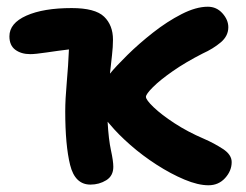

<svg xmlns="http://www.w3.org/2000/svg" viewBox="-20 -539 733 571"><path d="M249 10Q203 10 188.5 -48.5Q174 -107 174 -208Q174 -243 178.5 -293.5Q183 -344 185 -392Q152 -388 118.5 -383Q85 -378 70 -378Q43 -378 25.5 -391Q8 -404 8 -431Q8 -470 58.5 -492.5Q109 -515 193 -515Q263 -515 289.5 -489.5Q316 -464 316 -421Q316 -400 313 -374Q310 -348 307 -320Q325 -342 359 -375.5Q393 -409 435 -442Q477 -475 520 -497Q563 -519 598 -519Q624 -519 641.5 -499.5Q659 -480 659 -458Q659 -432 636.5 -413Q614 -394 583 -380Q532 -354 494 -327.5Q456 -301 435 -280Q414 -259 414 -251Q414 -242 437 -220Q460 -198 499 -172.5Q538 -147 587 -126Q617 -113 643 -96Q669 -79 669 -57Q669 -31 649.5 -9.5Q630 12 600 12Q569 12 528.5 -5Q488 -22 446 -49Q404 -76 367.5 -108Q331 -140 307 -169Q303 -173 300 -177Q303 -124 310 -92Q317 -60 317 -43Q317 -16 296 -3Q275 10 249 10Z"/></svg>

Font: Shantell Sans Normal
Style: Regular
Weight: 600
Designer: Stephen Nixon, Anya Danilova, Shantell Martin
Foundry: Arrow Type
Version: Version 1.009;[a7da0bfa3]